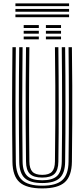

<svg xmlns="http://www.w3.org/2000/svg" viewBox="-20 -1070 482 1098"><path d="M221.5 7.5Q131.2 7.5 91.8 -27.9Q52.2 -63.2 51.2 -144.8Q50.2 -224 49.6 -305Q49 -386 49.1 -468.2Q49.2 -550.5 49.8 -633.5Q50.2 -716.5 51.2 -800H70.5Q69.8 -721.5 69.1 -640.4Q68.5 -559.2 68.5 -476.6Q68.5 -394 69 -310.9Q69.5 -227.8 70.5 -145Q71.5 -71 106.9 -39.5Q142.2 -8 221.5 -8Q300.2 -8 335.6 -39.5Q371 -71 372 -145Q373 -226 373.5 -307.6Q374 -389.2 374 -471.4Q374 -553.5 373.4 -635.8Q372.8 -718 372 -800H391.2Q392.8 -690.8 393.2 -581.8Q393.8 -472.8 393.2 -363.5Q392.8 -254.2 391.2 -144.8Q390 -63.2 350.6 -27.9Q311.2 7.5 221.5 7.5ZM221.5 -23.2Q152 -23.2 121.4 -51.6Q90.8 -80 90 -145.2Q89 -227.5 88.4 -309.2Q87.8 -391 87.8 -472.8Q87.8 -554.5 88.4 -636.2Q89 -718 90 -800H109.2Q108.5 -720.5 107.9 -639.2Q107.2 -558 107.2 -475.8Q107.2 -393.5 107.8 -310.8Q108.2 -228 109.2 -145.5Q110.2 -88 136.2 -63.5Q162.2 -39 221.5 -39Q280.2 -39 306.2 -63.5Q332.2 -88 333.2 -145.5Q334.2 -226.5 334.8 -308.1Q335.2 -389.8 335.2 -471.8Q335.2 -553.8 334.6 -635.9Q334 -718 333.2 -800H352.5Q353.5 -717.5 354 -635.8Q354.5 -554 354.5 -472.4Q354.5 -390.8 354.1 -309.1Q353.8 -227.5 352.5 -145.2Q351.8 -80 321.2 -51.6Q290.8 -23.2 221.5 -23.2ZM221.5 -54.5Q172.8 -54.5 151 -75.6Q129.2 -96.8 128.8 -145.8Q127.2 -255.2 126.8 -364Q126.2 -472.8 126.9 -581.6Q127.5 -690.5 128.8 -800H148Q147.2 -721.5 146.6 -640.2Q146 -559 146 -476.4Q146 -393.8 146.5 -310.8Q147 -227.8 148 -146Q148.5 -106 165.4 -88Q182.2 -70 221.5 -70Q260.5 -70 277.1 -88Q293.8 -106 294.2 -146Q295.8 -254.8 296.2 -363.5Q296.8 -472.2 296.2 -581.5Q295.8 -690.8 294.2 -800H313.8Q314.8 -717.5 315.2 -635.6Q315.8 -553.8 315.8 -472.2Q315.8 -390.8 315.4 -309.2Q315 -227.8 313.8 -145.8Q313.2 -96.5 291.5 -75.5Q269.8 -54.5 221.5 -54.5ZM242.5 -910V-926.5H329V-910ZM115.5 -845V-861.2H202V-845ZM115.5 -877.5V-893.8H202V-877.5ZM115.5 -910V-926.5H202V-910ZM242.5 -845V-861.2H329V-845ZM242.5 -877.5V-893.8H329V-877.5ZM68.2 -1034.8V-1050.5H375V-1034.8ZM68.2 -971.5V-987.2H375V-971.5ZM68.2 -1003V-1019H375V-1003Z"/></svg>

Font: Big Shoulders Inline Text Thin SemiBold
Style: Regular
Weight: 600
Version: Version 2.002